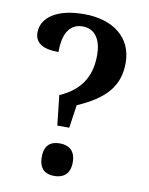

<svg xmlns="http://www.w3.org/2000/svg" viewBox="-83 -785 664 854"><g transform="rotate(10 249.0 -358.0)"><path d="M196 -215H250L265 -319C386 -372 447 -434 447 -542C447 -657 359 -724 228 -724C97 -724 37 -670 37 -608C37 -558 78 -538 144 -538C144 -616 169 -669 231 -669C289 -669 316 -621 316 -555C316 -473 288 -397 181 -350ZM221 8C259 8 292 -10 292 -66C292 -121 259 -139 221 -139C182 -139 152 -121 152 -66C152 -10 182 8 221 8Z"/></g></svg>

Font: Noto Serif Khmer SemiCondensed SemiBold
Style: Regular
Weight: 600
Width: 4
Designer: Danh Hong and the Monotype Design Team
Foundry: Monotype Imaging Inc.
Version: Version 2.004